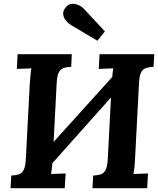

<svg xmlns="http://www.w3.org/2000/svg" viewBox="-20 -983 826 1003"><path d="M163 -29 114 -80 647 -670 692 -622ZM35 0 39 -66Q62 -67 78 -72Q94 -77 103.5 -95Q113 -113 115 -153L135 -536Q137 -563 139 -588Q141 -613 144 -626L68 -623L72 -700H355L352 -634Q330 -633 313.5 -628Q297 -623 287.5 -605.5Q278 -588 276 -547L256 -164Q255 -137 252 -112Q249 -87 247 -74L323 -77L318 0ZM463 0 467 -66Q490 -67 506 -72Q522 -77 531.5 -95Q541 -113 543 -153L563 -536Q565 -563 567 -588Q569 -613 572 -626L496 -623L500 -700H786L782 -634Q760 -633 743.5 -628Q727 -623 717.5 -605.5Q708 -588 706 -547L686 -164Q685 -137 682.5 -112Q680 -87 677 -74L753 -77L749 0ZM489 -770 348 -854Q333 -864 322 -878.5Q311 -893 310 -910Q309 -927 322 -943Q335 -960 352.5 -962.5Q370 -965 388 -957.5Q406 -950 419 -936L528 -819Z"/></svg>

Font: Lora
Style: Bold Italic
Weight: 700
Italic angle: -3°
Designer: Olga Karpushina, Alexei Vanyashin (Cyrillic)
Foundry: Cyreal
Version: Version 3.004